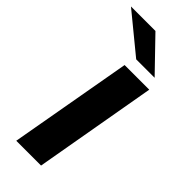

<svg xmlns="http://www.w3.org/2000/svg" viewBox="-287 -797 832 832"><g transform="rotate(45 128.5 -381.5)"><path d="M174 0H22L122 -564H273ZM112 -763 253 -617H140L-38 -763Z"/></g></svg>

Font: Open Sauce Sans ExBold Italic
Style: Regular
Weight: 800
Italic angle: -10°
Designer: Alfredo Marco Pradil
Foundry: Creative Sauce Fz LLC
Version: Version 1.477